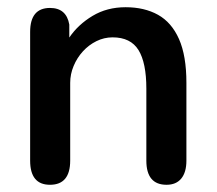

<svg xmlns="http://www.w3.org/2000/svg" viewBox="-20 -507 600 532"><path d="M441.5 5Q385.5 5 385.5 -62V-261.5Q385.5 -333 363.8 -368.2Q342 -403.5 292 -403.5Q268.5 -403.5 247.2 -393Q226 -382.5 209.8 -364.8Q193.5 -347 184 -324.2Q174.5 -301.5 174.5 -277.5V-62Q174.5 5 118.5 5Q63.5 5 63.5 -62V-418.5Q63.5 -485 118.5 -485Q164 -485 172 -439V-403Q196.5 -439 236.5 -463Q276.5 -487 328 -487Q380 -487 417.8 -466Q455.5 -445 476 -398.8Q496.5 -352.5 496.5 -277.5V-62Q496.5 -29.5 482.2 -12.2Q468 5 441.5 5Z"/></svg>

Font: Sono Medium
Style: Regular
Weight: 500
Designer: Tyler Finck
Foundry: Tyler Finck
Version: Version 2.112